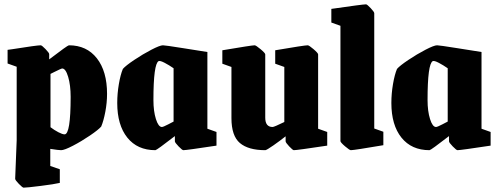

<svg xmlns="http://www.w3.org/2000/svg" viewBox="-20 -681 2297 886"><path d="M50 144 57 -34V-373L15 -388V-451L37 -454Q150 -472 168 -472Q173 -472 190 -454.5Q207 -437 207 -431V-407Q292 -472 298 -472Q380 -472 427 -412Q474 -352 474 -248Q474 -207 466 -165Q458 -123 447 -97Q434 -82 395 -55.5Q356 -29 316.5 -8.5Q277 12 262 12Q250 12 212 6V85L256 100V163Q231 169 167 177Q103 185 89 185Q84 185 67 167.5Q50 150 50 144ZM306 -234Q306 -288 294.5 -326.5Q283 -365 267 -365Q263 -365 231 -349L213 -340V-94Q230 -81 249 -71Q268 -61 278 -61Q306 -61 306 -234Z M521 -206Q521 -249 528.5 -293Q536 -337 547 -363Q560 -378 599.5 -404.5Q639 -431 678.5 -451.5Q718 -472 732 -472Q742 -472 823.5 -459Q905 -446 937 -441V-87L979 -72V-9Q841 12 826 12Q821 12 804 -5.5Q787 -23 787 -29V-53Q703 12 697 12Q614 12 567.5 -46Q521 -104 521 -206ZM781 -120V-366Q761 -380 740 -391Q719 -402 712 -399Q688 -386 688 -219Q688 -168 699.5 -131.5Q711 -95 727 -95Q733 -95 756 -107Q779 -119 781 -120Z M1048 -136V-372L1006 -387V-449Q1142 -472 1155 -472Q1161 -472 1182.5 -454Q1204 -436 1204 -430V-138Q1204 -95 1238 -95Q1245 -95 1292 -118V-372L1250 -387V-449Q1385 -472 1400 -472Q1406 -472 1427 -454Q1448 -436 1448 -430V-87L1490 -72V-9Q1351 12 1336 12Q1331 12 1314.5 -5.5Q1298 -23 1298 -29V-52Q1273 -32 1241.5 -10Q1210 12 1204 12Q1126 12 1087 -21Q1048 -54 1048 -136Z M1551 -30V-562L1509 -577V-640Q1654 -661 1669 -661Q1674 -661 1690.5 -643.5Q1707 -626 1707 -620V-88L1749 -73V-11Q1614 12 1599 12Q1593 12 1572 -6Q1551 -24 1551 -30Z M1786 -206Q1786 -249 1793.5 -293Q1801 -337 1812 -363Q1825 -378 1864.5 -404.5Q1904 -431 1943.5 -451.5Q1983 -472 1997 -472Q2007 -472 2088.5 -459Q2170 -446 2202 -441V-87L2244 -72V-9Q2106 12 2091 12Q2086 12 2069 -5.5Q2052 -23 2052 -29V-53Q1968 12 1962 12Q1879 12 1832.5 -46Q1786 -104 1786 -206ZM2046 -120V-366Q2026 -380 2005 -391Q1984 -402 1977 -399Q1953 -386 1953 -219Q1953 -168 1964.5 -131.5Q1976 -95 1992 -95Q1998 -95 2021 -107Q2044 -119 2046 -120Z"/></svg>

Font: Grenze ExtraBold
Style: Regular
Weight: 800
Designer: Renata Polastri
Foundry: Omnibus-Type
Version: Version 1.002; ttfautohint (v1.8)